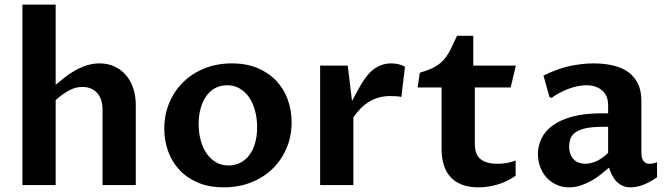

<svg xmlns="http://www.w3.org/2000/svg" viewBox="-20 -802 2888 832"><path d="M77.1 -782.2H221.2V-434.6Q240.2 -450.7 261.5 -467.3Q282.7 -483.9 306.6 -497.3Q330.6 -510.7 356.7 -519Q382.8 -527.3 411.6 -527.3Q446.3 -527.3 475.1 -514.4Q503.9 -501.5 524.7 -477.8Q545.4 -454.1 556.9 -420.9Q568.4 -387.7 568.4 -346.7V0H424.3V-328.1Q424.3 -352.1 417.7 -370.4Q411.1 -388.7 399.4 -400.9Q387.7 -413.1 371.8 -419.2Q356 -425.3 337.4 -425.3Q306.2 -425.3 277.8 -409.4Q249.5 -393.6 221.2 -368.2V0H77.1Z M949.7 9.8Q885.7 9.8 837.6 -10.7Q789.6 -31.2 757.1 -66.2Q724.6 -101.1 708.3 -147.2Q691.9 -193.4 691.9 -244.6Q691.9 -303.7 713.1 -355.2Q734.4 -406.7 772.9 -445.1Q811.5 -483.4 865.5 -505.4Q919.4 -527.3 984.9 -527.3Q1048.3 -527.3 1096.7 -506.8Q1145 -486.3 1177.7 -451.4Q1210.4 -416.5 1227.1 -370.1Q1243.7 -323.7 1243.7 -272Q1243.7 -211.9 1221.9 -160.4Q1200.2 -108.9 1161.4 -71Q1122.6 -33.2 1068.6 -11.7Q1014.6 9.8 949.7 9.8ZM970.7 -85Q997.6 -85 1020.3 -96.2Q1043 -107.4 1059.6 -128.9Q1076.2 -150.4 1085.2 -181.2Q1094.2 -211.9 1094.2 -251Q1094.2 -288.1 1085.4 -321.3Q1076.7 -354.5 1060.1 -379.2Q1043.5 -403.8 1019.3 -418.2Q995.1 -432.6 964.4 -432.6Q936.5 -432.6 913.8 -420.9Q891.1 -409.2 875 -387.2Q858.9 -365.2 849.9 -334.2Q840.8 -303.2 840.8 -265.1Q840.8 -226.6 849.9 -193.6Q858.9 -160.6 875.7 -136.5Q892.6 -112.3 916.5 -98.6Q940.4 -85 970.7 -85Z M1367.2 -517.6H1486.8L1505.4 -364.7Q1512.7 -378.4 1520.3 -392.3Q1527.8 -406.2 1534.9 -418.7Q1542 -431.2 1547.9 -440.9Q1553.7 -450.7 1557.6 -456.1Q1567.9 -471.2 1579.8 -484.4Q1591.8 -497.6 1606.4 -507.1Q1621.1 -516.6 1638.7 -522Q1656.2 -527.3 1677.2 -527.3Q1691.4 -527.3 1707 -523.7Q1722.7 -520 1734.9 -512.2L1719.2 -381.8Q1710 -384.3 1695.3 -385Q1680.7 -385.7 1670.4 -385.7Q1642.6 -385.7 1619.1 -378.7Q1595.7 -371.6 1576.2 -359.1Q1556.6 -346.7 1540.5 -329.6Q1524.4 -312.5 1511.2 -293V0H1367.2Z M1893.6 -422.9H1789.6L1799.3 -486.8Q1825.2 -494.6 1844 -502.4Q1862.8 -510.3 1876.7 -519.8Q1890.6 -529.3 1901.1 -540.8Q1911.6 -552.2 1920.9 -567.4Q1930.2 -582.5 1939.5 -602.1Q1948.7 -621.6 1960.4 -647H2030.8V-517.6H2215.3L2192.9 -422.9H2037.6V-179.2Q2037.6 -131.3 2063.2 -111.8Q2088.9 -92.3 2135.3 -92.3Q2155.3 -92.3 2175.5 -95.7Q2195.8 -99.1 2214.4 -106.4V-40.5Q2178.7 -15.1 2137 -2.7Q2095.2 9.8 2052.7 9.8Q2012.2 9.8 1982.2 -1.7Q1952.1 -13.2 1932.4 -34.7Q1912.6 -56.2 1903.1 -86.9Q1893.6 -117.7 1893.6 -156.7Z M2619.1 -75.7Q2605.5 -64 2587.2 -49.1Q2568.8 -34.2 2546.9 -21.2Q2524.9 -8.3 2499.5 0.7Q2474.1 9.8 2446.3 9.8Q2415.5 9.8 2390.4 -2Q2365.2 -13.7 2347.7 -33.4Q2330.1 -53.2 2320.6 -79.6Q2311 -106 2311 -134.8Q2311 -169.4 2326.2 -201.4Q2341.3 -233.4 2374.3 -257.8Q2407.2 -282.2 2460 -296.6Q2512.7 -311 2587.9 -311H2615.2V-346.2Q2615.2 -387.7 2589.1 -410.2Q2563 -432.6 2520 -432.6Q2502.4 -432.6 2482.4 -428.5Q2462.4 -424.3 2442.6 -416.7Q2422.9 -409.2 2404.1 -399.2Q2385.3 -389.2 2369.6 -377.4L2360.8 -382.3L2335 -474.6Q2396 -504.4 2449.5 -515.9Q2502.9 -527.3 2552.2 -527.3Q2598.1 -527.3 2636.5 -518.3Q2674.8 -509.3 2701.9 -490Q2729 -470.7 2744.1 -439.9Q2759.3 -409.2 2759.3 -365.7V-142.1Q2759.3 -133.8 2760.5 -125Q2761.7 -116.2 2765.6 -108.9Q2769.5 -101.6 2776.4 -96.9Q2783.2 -92.3 2794.4 -92.3Q2801.3 -92.3 2809.6 -93.8Q2817.9 -95.2 2827.1 -99.1V-33.7Q2797.9 -13.2 2768.8 -1.7Q2739.7 9.8 2712.4 9.8Q2692.9 9.8 2678.2 3.2Q2663.6 -3.4 2652.3 -14.6Q2641.1 -25.9 2633.1 -41.5Q2625 -57.1 2619.1 -75.7ZM2615.2 -252.4H2590.3Q2545.4 -252.4 2517.3 -246.1Q2489.3 -239.7 2473.6 -228.3Q2458 -216.8 2452.1 -201.2Q2446.3 -185.5 2446.3 -167.5Q2446.3 -148.4 2451.7 -134.3Q2457 -120.1 2466.6 -110.8Q2476.1 -101.6 2488.8 -96.9Q2501.5 -92.3 2516.1 -92.3Q2537.1 -92.3 2561.3 -102.1Q2585.4 -111.8 2615.2 -139.2Z"/></svg>

Font: Proza Libre
Style: SemiBold
Weight: 600
Designer: Jasper de Waard
Foundry: Jasper de Waard
Version: Version 1.000; ttfautohint (v1.4.1.8-43bc) -l 8 -r 50 -G 200